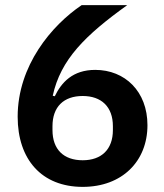

<svg xmlns="http://www.w3.org/2000/svg" viewBox="-20 -718 640 750"><path d="M303 12C457 12 556 -88 556 -229C556 -361 468 -445 352 -445C264 -445 220 -396 194 -342L186 -344C217 -486 313 -580 477 -698H299C182 -619 49 -462 49 -262C49 -95 143 12 303 12ZM303 -92C229 -92 185 -134 185 -210V-225C185 -301 229 -343 303 -343C376 -343 421 -301 421 -225V-210C421 -134 376 -92 303 -92Z"/></svg>

Font: Braiins Sans SemiBold
Style: Regular
Weight: 600
Designer: Mike Abbink, Paul van der Laan, Pieter van Rosmalen, Jiri Chlebus, Lubos Buracinsky
Foundry: Bold Monday, Sudetype
Version: Version 1.000;hotconv 1.0.109;makeotfexe 2.5.65596